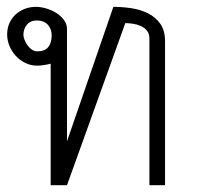

<svg xmlns="http://www.w3.org/2000/svg" viewBox="-20 -544 610 564"><path d="M464.8 -422.9V0H418.9V-430.2Q418.9 -444.8 411.9 -453.6Q404.8 -462.4 394.3 -467.3Q383.8 -472.2 371.3 -474.1Q358.9 -476.1 348.1 -476.1L176.8 0H128.9V-356.9Q119.6 -354.5 108.9 -352.8Q98.1 -351.1 88.9 -351.1Q70.8 -351.1 54.7 -358.9Q38.6 -366.7 26.6 -379.6Q14.6 -392.6 7.8 -409.2Q1 -425.8 1 -442.9Q1 -460.9 7.6 -475.8Q14.2 -490.7 25.9 -501.5Q37.6 -512.2 53 -518.1Q68.4 -523.9 85.9 -523.9Q99.1 -523.9 114.7 -519.5Q130.4 -515.1 144.3 -506.6Q158.2 -498 167.5 -485.8Q176.8 -473.6 176.8 -458V-128.9L313 -523.9Q338.4 -523.9 365.2 -520Q392.1 -516.1 414.3 -505.1Q436.5 -494.1 450.7 -474.4Q464.8 -454.6 464.8 -422.9ZM87.9 -483.9Q69.3 -483.9 59.1 -471.4Q48.8 -459 48.8 -441.9Q48.8 -435.1 52.2 -426.5Q55.7 -418 61 -410.6Q66.4 -403.3 73.7 -398.2Q81.1 -393.1 88.9 -393.1Q111.3 -393.1 121.6 -405.5Q131.8 -418 131.8 -439.9Q131.8 -459.5 120.1 -471.7Q108.4 -483.9 87.9 -483.9Z"/></svg>

Font: Saysettha OT
Style: Regular
Weight: 400
Designer: John M. Durdin and Silvain Dupertuis
Foundry: Lao Script for Windows
Version: Version 2.000